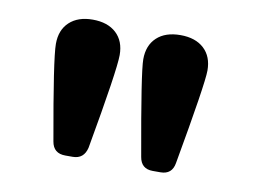

<svg xmlns="http://www.w3.org/2000/svg" viewBox="-50 -778 645 489"><g transform="rotate(10 273.0 -533.5)"><path d="M145 -357Q114 -357 109 -387Q72 -594 72 -633Q72 -669 94 -689.5Q116 -710 154 -710Q193 -710 215 -689.5Q237 -669 237 -633Q237 -594 200 -387Q193 -357 164 -357ZM371 -357Q341 -357 336 -387Q298 -599 298 -633Q298 -669 320 -689.5Q342 -710 381 -710Q420 -710 442 -689.5Q464 -669 464 -633Q464 -599 426 -387Q421 -357 391 -357Z"/></g></svg>

Font: Solway Medium
Style: Regular
Weight: 500
Designer: Mariya V. Pigoulevskaya
Foundry: The Northern Block Ltd.
Version: Version 1.000;hotconv 1.0.109;makeotfexe 2.5.65596